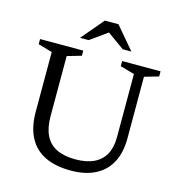

<svg xmlns="http://www.w3.org/2000/svg" viewBox="-127 -995 1040 1116"><g transform="rotate(15 393.0 -437.0)"><path d="M609.5 -246.5V-627L524 -651.5V-682.5H755V-651.5L670 -627V-255Q670 -170 638.2 -110.8Q606.5 -51.5 546 -20.8Q485.5 10 399.5 10Q307 10 243.8 -20.8Q180.5 -51.5 147.8 -113.5Q115 -175.5 115 -268V-627L30 -651.5V-682.5H290V-651.5L205 -627V-265Q205 -195.5 227.5 -149.8Q250 -104 295.5 -82Q341 -60 409 -60Q474.5 -60 519 -81Q563.5 -102 586.5 -143.5Q609.5 -185 609.5 -246.5ZM398.5 -829H415.5L304.5 -749.5H252.5L366 -883.5H448L561.5 -749.5H509.5Z"/></g></svg>

Font: Newsreader
Style: Regular
Weight: 400
Designer: Hugues Gentile
Foundry: Production Type
Version: Version 1.003